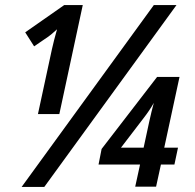

<svg xmlns="http://www.w3.org/2000/svg" viewBox="-20 -734 764 754"><path d="M584 -714H673L154 0H65ZM184 -541Q191 -573 204 -619Q181 -598 171 -591L114 -552L79 -607L232 -714H305L213 -286H129ZM530 -88H367L379 -149L597 -432H685L625 -154H679L665 -88H612L593 -1H511ZM544 -154 566 -256Q575 -297 584 -330Q568 -301 543 -269L455 -154Z"/></svg>

Font: Noto Sans UI NarrowMedium
Style: Italic
Weight: 500
Width: 4
Italic angle: -12°
Designer: Monotype Design Team
Foundry: Monotype Imaging Inc.
Version: Version 1.001